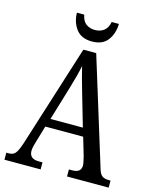

<svg xmlns="http://www.w3.org/2000/svg" viewBox="-131 -994 872 1082"><g transform="rotate(15 304.5 -453.0)"><path d="M1 0V-41H16Q40 -41 53 -56Q66 -71 82 -119L270 -714H345L538 -89Q546 -61 560 -51Q574 -41 600 -41H609V0H366V-41H386Q437 -41 437 -83Q437 -92 433.5 -106.5Q430 -121 427 -135L396 -240H175L146 -142Q142 -130 138.5 -114.5Q135 -99 135 -88Q135 -41 190 -41H212V0ZM192 -289H381L327 -475Q314 -520 304 -556.5Q294 -593 287 -623Q281 -593 272 -559Q263 -525 251 -485ZM304 -771Q242 -771 212 -810.5Q182 -850 181 -906H224Q230 -870 251.5 -854Q273 -838 304 -838Q334 -838 355.5 -854Q377 -870 384 -906H426Q425 -850 395.5 -810.5Q366 -771 304 -771Z"/></g></svg>

Font: Noto Serif Myanmar Cond
Style: Regular
Weight: 400
Width: 3
Designer: Ben Mitchell and the Monotype Design Team
Foundry: Monotype Imaging Inc.
Version: Version 2.106; ttfautohint (v1.8.4.7-5d5b)